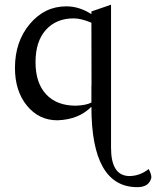

<svg xmlns="http://www.w3.org/2000/svg" viewBox="-20 -504 652 802"><path d="M553.7 277.8Q361.8 277.8 361.8 -58.1Q308.6 -4.4 219.7 -1.5Q142.6 -1.5 92.5 -62.7Q42.5 -124 42.5 -220.2Q42.5 -330.1 104.5 -403.8Q166.5 -477.5 256.8 -477.5Q311.5 -477.5 361.8 -444.8V-456.1L443.8 -484.4V113.3Q443.8 229.5 519 231.4Q564 231.4 601.1 202.1Q612.3 222.7 612.3 237.8Q603 277.8 553.7 277.8ZM296.9 -62.5Q339.8 -64 361.8 -75.7V-147H362.3L361.8 -409.2Q318.8 -427.2 287.6 -427.2Q214.8 -427.2 171.6 -379.2Q128.4 -331.1 128.4 -244.1Q128.4 -157.7 172.6 -110.1Q216.8 -62.5 296.9 -62.5Z"/></svg>

Font: Almanac
Style: Regular
Weight: 400
Designer: Eden's Almanac
Version: Version 3.501;March 28, 2021;FontCreator 13.0.0.2683 64-bit